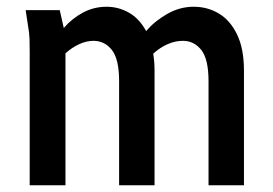

<svg xmlns="http://www.w3.org/2000/svg" viewBox="-20 -549 808 569"><path d="M56 -519H157L169 -466Q193 -494 225.5 -511.5Q258 -529 296 -529Q331 -529 362 -511.5Q393 -494 413 -457Q439 -487 476 -508Q513 -529 554 -529Q595 -529 628.5 -509Q662 -489 682.5 -447Q703 -405 703 -339V0H598V-308Q598 -374 576.5 -401Q555 -428 522 -428Q499 -428 476.5 -418Q454 -408 434 -390Q436 -378 437 -366Q438 -354 438 -340V0H333V-308Q333 -374 311.5 -401Q290 -428 257 -428Q236 -428 214.5 -418Q193 -408 174 -391V0H68V-395Q68 -416 67.5 -433.5Q67 -451 63 -473Z"/></svg>

Font: Radio Canada Condensed Medium
Style: Regular
Weight: 500
Width: 3
Designer: Charles Daoud, Etienne Aubert Bonn, Alexandre Saumier Demers, Jacques Le Bailly
Foundry: Radio-Canada
Version: Version 2.104; ttfautohint (v1.8.4.7-5d5b);gftools[0.9.28.de